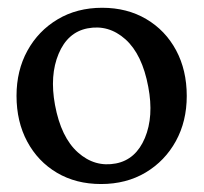

<svg xmlns="http://www.w3.org/2000/svg" viewBox="-20 -464 524 494"><path d="M243 -444Q307 -444 356.2 -415Q405.5 -386 433 -334.8Q460.5 -283.5 460.5 -217Q460.5 -152 432.5 -101Q404.5 -50 354.8 -20.2Q305 9.5 240 9.5Q175.5 9.5 126.5 -19.5Q77.5 -48.5 50 -99.8Q22.5 -151 22.5 -217.5Q22.5 -282.5 50.5 -333.5Q78.5 -384.5 128.2 -414.2Q178 -444 243 -444ZM278.5 -43.5Q329.5 -53.5 352.8 -109Q376 -164.5 361.5 -240.5Q346 -324 302.8 -362.8Q259.5 -401.5 205 -391Q154 -381 130.8 -325.5Q107.5 -270 121.5 -194Q137 -110.5 180.5 -71.8Q224 -33 278.5 -43.5Z"/></svg>

Font: Fraunces 144pt SuperSoft
Style: Regular
Weight: 400
Version: Version 1.000;[b76b70a41]